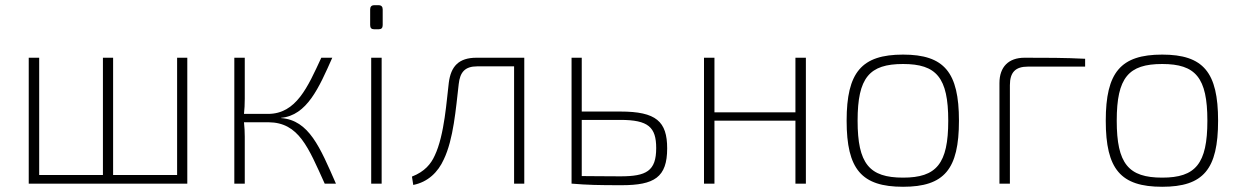

<svg xmlns="http://www.w3.org/2000/svg" viewBox="-20 -703 4750 735"><path d="M658 -482V-33H413V-482H374V-33H130V-482H90V0H697V-482Z M1056 -251V-252C1155 -261 1201 -367 1252 -482H1210C1158 -370 1114 -267 1006 -267H914C916 -286 917 -303 917 -325V-482H877V0H917V-180C917 -198 916 -216 914 -235H1008C1124 -234 1160 -139 1223 0H1266C1205 -139 1163 -243 1056 -251Z M1430 -683H1412C1402 -683 1397 -677 1397 -667V-607C1397 -596 1402 -591 1412 -591H1430C1440 -591 1445 -596 1445 -607V-667C1445 -677 1440 -683 1430 -683ZM1441 -482H1401V0H1441Z M1987 -482H1804C1736 -482 1706 -449 1698 -386C1690 -324 1682 -186 1644 -107C1630 -76 1606 -46 1557 -27L1562 5C1618 -6 1657 -44 1679 -93C1716 -170 1725 -286 1736 -381C1741 -427 1760 -449 1807 -449H1948V0H1987Z M2355 -276H2207V-482H2168V0H2169C2229 5 2270 6 2359 6C2485 6 2534 -24 2534 -135C2534 -238 2492 -276 2355 -276ZM2355 -28C2291 -28 2239 -29 2207 -29V-244H2355C2462 -244 2492 -216 2492 -136C2492 -48 2454 -28 2355 -28Z M3025 -482V-273H2715V-482H2675V0H2715V-241H3025V0H3065V-482Z M3437 -494C3278 -494 3221 -426 3221 -241C3221 -55 3278 12 3437 12C3595 12 3651 -55 3651 -241C3651 -426 3595 -494 3437 -494ZM3437 -458C3565 -458 3610 -406 3610 -241C3610 -76 3565 -23 3437 -23C3308 -23 3263 -76 3263 -241C3263 -406 3308 -458 3437 -458Z M3902 -482C3841 -482 3806 -447 3806 -385V0H3846V-377C3846 -426 3867 -448 3915 -448H4134V-478C4057 -482 3981 -482 3902 -482Z M4429 -494C4270 -494 4213 -426 4213 -241C4213 -55 4270 12 4429 12C4587 12 4643 -55 4643 -241C4643 -426 4587 -494 4429 -494ZM4429 -458C4557 -458 4602 -406 4602 -241C4602 -76 4557 -23 4429 -23C4300 -23 4255 -76 4255 -241C4255 -406 4300 -458 4429 -458Z"/></svg>

Font: Exo 2 Extra Light
Style: Regular
Weight: 250
Designer: Natanael Gama
Version: Version 1.001;PS 001.001;hotconv 1.0.88;makeotf.lib2.5.64775